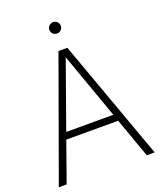

<svg xmlns="http://www.w3.org/2000/svg" viewBox="-160 -991 908 1090"><g transform="rotate(-20 293.5 -446.0)"><path d="M51.3 0H3.9L266.6 -727.5H320.3L583 0H535.2L449.7 -239.7H136.2ZM150.9 -280.8H435.5L293.9 -678.2H292.5ZM293.5 -823.7Q279.3 -823.7 269 -833.7Q258.8 -843.8 258.8 -857.9Q258.8 -872.1 269 -882.1Q279.3 -892.1 293.5 -892.1Q308.1 -892.1 318.1 -882.1Q328.1 -872.1 328.1 -857.9Q328.1 -843.8 318.1 -833.7Q308.1 -823.7 293.5 -823.7Z"/></g></svg>

Font: Inter Display Extra Light
Style: Regular
Weight: 200
Designer: Rasmus Andersson
Foundry: rsms
Version: Version 4.000;git-4fc901f